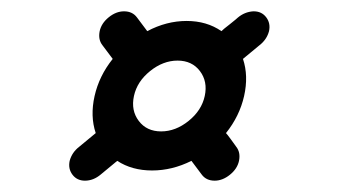

<svg xmlns="http://www.w3.org/2000/svg" viewBox="-20 -461 600 339"><path d="M199 -441Q199 -441 199 -441Q214 -441 222 -430L240 -406Q274 -424 309.5 -424Q345 -424 371 -406Q373 -408 376 -410.5Q379 -413 385.5 -418Q392 -423 396 -426.5Q400 -430 400 -430Q412 -440 427 -441Q427 -441 428 -441Q442 -441 450 -430.5Q458 -420 455 -406Q451 -391 438 -381L409 -357Q419 -327 411 -291.5Q403 -256 379 -226Q380 -225 382 -222.5Q384 -220 388 -214.5Q392 -209 394.5 -205.5Q397 -202 397 -202Q405 -192 402 -177Q399 -163 386 -152.5Q373 -142 359 -142Q344 -142 336 -153L318 -177Q284 -160 248.5 -160Q213 -160 187 -177Q187 -177 158 -153Q145 -142 130 -142Q116 -142 108 -152.5Q100 -163 103 -177Q107 -192 120 -202L149 -226Q139 -256 147 -291.5Q155 -327 179 -357Q179 -357 161 -381Q153 -391 156 -406Q159 -420 172 -430.5Q185 -441 199 -441ZM333 -335.5Q319 -354 293.5 -354Q268 -354 245 -335.5Q222 -317 216.5 -291.5Q211 -266 225 -247.5Q239 -229 264.5 -229Q290 -229 313 -247.5Q336 -266 341.5 -291.5Q347 -317 333 -335.5Z"/></svg>

Font: Brass Mono
Style: Italic
Weight: 400
Italic angle: -13°
Monospace: yes
Version: Version 1.100; ttfautohint (v1.8.3) -l 8 -r 50 -G 200 -x 14 